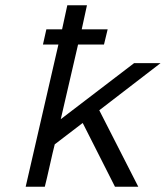

<svg xmlns="http://www.w3.org/2000/svg" viewBox="-20 -713 633 733"><path d="M144 -543 157 -601H217L237 -693H312L292 -601H391L377 -543H278L212 -258L492 -472H593L359 -292L508 0H419L296 -243H295L189 -162Q182 -135 170 -81Q158 -27 151 0H78L203 -543Z"/></svg>

Font: Coval
Style: Light Italic
Weight: 300
Foundry: Context Ltd
Version: Version 001.000